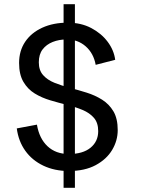

<svg xmlns="http://www.w3.org/2000/svg" viewBox="-20 -808 676 915"><path d="M283 87V-788H337V87ZM308 7Q240 7 186.5 -18.5Q133 -44 100.5 -89.5Q68 -135 60 -196L156 -214Q167 -148 206.5 -111Q246 -74 308 -74Q375 -74 411.5 -104Q448 -134 448 -183Q448 -223 427.5 -246.5Q407 -270 373.5 -284Q340 -298 300 -308Q260 -318 219.5 -330Q179 -342 145.5 -362.5Q112 -383 91.5 -418Q71 -453 71 -508Q71 -566 100 -609Q129 -652 181.5 -676Q234 -700 303 -700Q366 -700 414.5 -674.5Q463 -649 493 -609Q523 -569 529 -523L436 -499Q426 -554 388.5 -587Q351 -620 298 -620Q261 -620 231 -608Q201 -596 183 -572.5Q165 -549 165 -511Q165 -473 185.5 -450Q206 -427 239.5 -413.5Q273 -400 313 -389.5Q353 -379 393 -366.5Q433 -354 466.5 -333Q500 -312 520.5 -277.5Q541 -243 541 -188Q541 -138 514.5 -93.5Q488 -49 436 -21Q384 7 308 7Z"/></svg>

Font: Parkinsans
Style: Regular
Weight: 400
Designer: Red Stone, Indian Type Foundry
Foundry: Indian Type Foundry
Version: Version 1.000